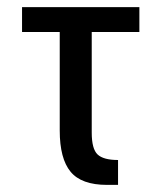

<svg xmlns="http://www.w3.org/2000/svg" viewBox="-20 -520 461 540"><path d="M42 -500H372V-430H42ZM312 0H281Q209 0 178.5 -37Q148 -74 148 -153V-500H238V-147Q238 -101 254.5 -85.5Q271 -70 312 -70Z"/></svg>

Font: Moderustic
Style: Regular
Weight: 400
Designer: Tural Alisoy
Foundry: TAFT Foundry
Version: Version 2.120